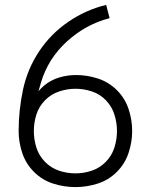

<svg xmlns="http://www.w3.org/2000/svg" viewBox="-20 -755 615 783"><path d="M288 8Q242 8 197.5 -6Q153 -20 119.5 -53Q86 -86 71 -130.5Q56 -175 56 -220Q56 -306 74 -390Q92 -474 139.5 -545.5Q187 -617 258.5 -666Q330 -715 413 -735L427 -681Q330 -656 253 -586Q176 -516 147 -418Q142 -401 137 -383Q148 -396 161 -407Q188 -429 221.5 -439Q255 -449 290 -449Q336 -449 380 -434.5Q424 -420 457 -387Q490 -354 504.5 -310Q519 -266 519 -220.5Q519 -175 504 -130.5Q489 -86 455.5 -53Q422 -20 377.5 -6Q333 8 288 8ZM288 -48Q322 -48 354.5 -59Q387 -70 411.5 -95Q436 -120 446.5 -153Q457 -186 457 -220.5Q457 -255 446.5 -288Q436 -321 412 -346Q388 -371 355 -382Q322 -393 288 -393Q254 -393 221 -382Q188 -371 163.5 -346Q139 -321 128.5 -288Q118 -255 118 -220.5Q118 -186 128.5 -153Q139 -120 163.5 -95Q188 -70 220.5 -59Q253 -48 288 -48Z"/></svg>

Font: Jozsika Light
Style: Regular
Weight: 300
Monospace: yes
Designer: Belleve Invis
Foundry: Belleve Invis
Version: 2.1.0